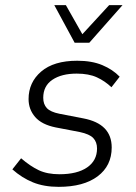

<svg xmlns="http://www.w3.org/2000/svg" viewBox="-20 -716 530 746"><path d="M208 10Q151 10 108 -7.5Q65 -25 28 -58L62 -101Q98 -70 131 -54.5Q164 -39 211 -39Q280 -39 318.5 -65.5Q357 -92 357 -139Q357 -164 342.5 -179.5Q328 -195 290 -203L196 -221Q142 -232 116.5 -261.5Q91 -291 91 -331Q91 -396 140 -438Q189 -480 280 -480Q337 -480 377.5 -463Q418 -446 445 -418L413 -377Q388 -401 356.5 -415.5Q325 -430 278 -430Q219 -430 183.5 -406Q148 -382 148 -336Q148 -311 162 -296Q176 -281 211 -274L304 -256Q414 -235 414 -143Q414 -72 359.5 -31Q305 10 208 10ZM270 -550 191 -696H236L300 -583L404 -696H456L327 -550Z"/></svg>

Font: Celebes Light
Style: Italic
Weight: 300
Italic angle: -10°
Designer: Anugrah Pasau
Foundry: Lafontype
Version: Version 1.000; ttfautohint (v1.8.4)